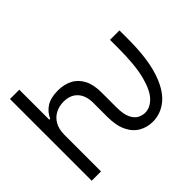

<svg xmlns="http://www.w3.org/2000/svg" viewBox="-157 -951 1194 1194"><g transform="rotate(-45 439.5 -354.5)"><path d="M47.9 0V-718.8H129.9V-455.1H137.7Q156.2 -497.1 194.3 -521.5Q232.4 -545.9 295.9 -545.9Q351.1 -545.9 392.6 -523.9Q434.1 -502 457 -457Q480 -412.1 479.5 -342.8V-269.5H397.5V-336.9Q397 -400.9 363.8 -436.3Q330.6 -471.7 272.5 -471.7Q231.4 -471.7 199.2 -454.3Q167 -437 148.7 -404.3Q130.4 -371.6 129.9 -324.2V0ZM577.1 9.8Q526.9 9.8 486.1 -13.7Q445.3 -37.1 421.4 -86.7Q397.5 -136.2 397.5 -213.9V-269.5H479.5V-213.9Q480 -150.4 496.8 -117.9Q513.7 -85.4 537.6 -74.5Q561.5 -63.5 582 -63.5Q626 -63.5 663.8 -101.8Q701.7 -140.1 724.9 -228.5Q748 -316.9 748 -465.8V-539.1H831.1V-465.8Q831.1 -297.4 797.4 -192.4Q763.7 -87.4 706.1 -38.8Q648.4 9.8 577.1 9.8Z"/></g></svg>

Font: Inter Display V
Style: Regular
Weight: 400
Designer: Rasmus Andersson
Foundry: rsms
Version: Version 3.015;git-src